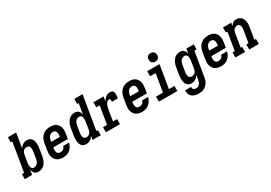

<svg xmlns="http://www.w3.org/2000/svg" viewBox="13 -1852 4455 3157"><g transform="rotate(-30 2240.5 -273.5)"><path d="M240 8Q219 8 199.5 1.5Q180 -5 167 -19Q154 -33 146 -51Q138 -69 134 -89L120 0H-19V-96H23L113 -639H84V-735H241L196 -458Q206 -476 221 -491.5Q236 -507 254 -517.5Q272 -528 291.5 -533Q311 -538 331 -538Q356 -538 379 -528.5Q402 -519 416 -500Q430 -481 437 -457.5Q444 -434 446 -409Q448 -384 445.5 -358.5Q443 -333 439 -308L418 -178Q414 -155 407.5 -133Q401 -111 390 -90Q379 -69 363.5 -50Q348 -31 328 -17.5Q308 -4 285 2Q262 8 240 8ZM208 -88Q227 -88 246 -97Q265 -106 278 -121.5Q291 -137 298 -155.5Q305 -174 308 -193L329 -323Q331 -337 332 -350.5Q333 -364 332 -376.5Q331 -389 327 -401.5Q323 -414 314.5 -423.5Q306 -433 294 -437.5Q282 -442 269 -442Q251 -442 234.5 -435Q218 -428 205.5 -414Q193 -400 186.5 -383.5Q180 -367 178 -350L156 -220Q154 -206 152.5 -192Q151 -178 151.5 -164Q152 -150 154.5 -136.5Q157 -123 163.5 -112Q170 -101 182 -94.5Q194 -88 208 -88Z M709 8Q680 8 651.5 2Q623 -4 600 -19Q577 -34 561 -57Q545 -80 537.5 -107Q530 -134 530.5 -163.5Q531 -193 536 -222L557 -352Q562 -377 570 -401.5Q578 -426 592.5 -448.5Q607 -471 627.5 -489Q648 -507 671.5 -518Q695 -529 720.5 -533.5Q746 -538 770 -538Q799 -538 827.5 -532Q856 -526 878.5 -510.5Q901 -495 916 -472Q931 -449 938 -422Q945 -395 944.5 -366Q944 -337 939 -308L924 -217H648L646 -207Q644 -193 643 -179.5Q642 -166 643.5 -153Q645 -140 649.5 -127.5Q654 -115 662.5 -106Q671 -97 683.5 -92.5Q696 -88 709 -88Q724 -88 739 -92Q754 -96 767 -105Q780 -114 788.5 -128Q797 -142 801 -157H912Q904 -122 886 -90.5Q868 -59 840 -35.5Q812 -12 777.5 -2Q743 8 709 8ZM664 -313H828L829 -323Q831 -337 832 -350.5Q833 -364 832 -377Q831 -390 826.5 -402Q822 -414 814 -423.5Q806 -433 794 -437.5Q782 -442 768 -442Q749 -442 730 -433.5Q711 -425 698 -409.5Q685 -394 678 -375Q671 -356 667 -337Z M1144 8Q1119 8 1096.5 -1.5Q1074 -11 1059.5 -30Q1045 -49 1038.5 -72.5Q1032 -96 1030 -121Q1028 -146 1030 -171.5Q1032 -197 1036 -222L1057 -352Q1061 -375 1067.5 -397Q1074 -419 1085 -440Q1096 -461 1111.5 -480Q1127 -499 1147 -512.5Q1167 -526 1190 -532Q1213 -538 1235 -538Q1256 -538 1275.5 -531.5Q1295 -525 1308 -511Q1321 -497 1329 -479Q1337 -461 1341 -441L1373 -639H1345V-735H1502L1396 -96H1425V0H1268L1280 -72Q1269 -54 1254 -38.5Q1239 -23 1221.5 -12.5Q1204 -2 1184 3Q1164 8 1144 8ZM1207 -88Q1224 -88 1241 -95Q1258 -102 1270 -116Q1282 -130 1288.5 -146.5Q1295 -163 1298 -180L1319 -310Q1321 -324 1322.5 -338Q1324 -352 1323.5 -366Q1323 -380 1320.5 -393.5Q1318 -407 1311.5 -418Q1305 -429 1293 -435.5Q1281 -442 1267 -442Q1248 -442 1229 -433Q1210 -424 1197 -408.5Q1184 -393 1177.5 -374.5Q1171 -356 1167 -337L1146 -207Q1144 -193 1143 -179.5Q1142 -166 1143 -153.5Q1144 -141 1148.5 -128.5Q1153 -116 1161 -106.5Q1169 -97 1181 -92.5Q1193 -88 1207 -88Z M1521 0V-96H1598L1654 -434H1590V-530H1782L1767 -439Q1778 -459 1791.5 -477Q1805 -495 1822.5 -509.5Q1840 -524 1861 -531Q1882 -538 1903 -538Q1920 -538 1936.5 -533.5Q1953 -529 1962 -516Q1971 -503 1974 -486.5Q1977 -470 1976.5 -453Q1976 -436 1974 -419Q1972 -402 1969 -385H1856Q1857 -391 1858 -397Q1859 -403 1859 -409.5Q1859 -416 1858.5 -422Q1858 -428 1855 -433Q1852 -438 1846 -440Q1840 -442 1834 -442Q1819 -442 1806 -433.5Q1793 -425 1784 -413Q1775 -401 1769 -387Q1763 -373 1758.5 -359.5Q1754 -346 1750.5 -332Q1747 -318 1745 -303L1711 -96H1789V0Z M2209 8Q2180 8 2151.5 2Q2123 -4 2100 -19Q2077 -34 2061 -57Q2045 -80 2037.5 -107Q2030 -134 2030.5 -163.5Q2031 -193 2036 -222L2057 -352Q2062 -377 2070 -401.5Q2078 -426 2092.5 -448.5Q2107 -471 2127.5 -489Q2148 -507 2171.5 -518Q2195 -529 2220.5 -533.5Q2246 -538 2270 -538Q2299 -538 2327.5 -532Q2356 -526 2378.5 -510.5Q2401 -495 2416 -472Q2431 -449 2438 -422Q2445 -395 2444.5 -366Q2444 -337 2439 -308L2424 -217H2148L2146 -207Q2144 -193 2143 -179.5Q2142 -166 2143.5 -153Q2145 -140 2149.5 -127.5Q2154 -115 2162.5 -106Q2171 -97 2183.5 -92.5Q2196 -88 2209 -88Q2224 -88 2239 -92Q2254 -96 2267 -105Q2280 -114 2288.5 -128Q2297 -142 2301 -157H2412Q2404 -122 2386 -90.5Q2368 -59 2340 -35.5Q2312 -12 2277.5 -2Q2243 8 2209 8ZM2164 -313H2328L2329 -323Q2331 -337 2332 -350.5Q2333 -364 2332 -377Q2331 -390 2326.5 -402Q2322 -414 2314 -423.5Q2306 -433 2294 -437.5Q2282 -442 2268 -442Q2249 -442 2230 -433.5Q2211 -425 2198 -409.5Q2185 -394 2178 -375Q2171 -356 2167 -337Z M2528 0V-96H2660L2716 -434H2611V-530H2845L2773 -96H2878V0ZM2806 -600Q2787 -600 2769.5 -607Q2752 -614 2741 -628Q2730 -642 2727.5 -661Q2725 -680 2728 -699Q2730 -713 2737 -725Q2744 -737 2755 -745.5Q2766 -754 2779.5 -757Q2793 -760 2806 -760Q2825 -760 2843 -753Q2861 -746 2871.5 -732Q2882 -718 2885 -699Q2888 -680 2885 -661Q2883 -647 2876 -635Q2869 -623 2857.5 -614.5Q2846 -606 2832.5 -603Q2819 -600 2806 -600Z M3170 213Q3146 213 3122.5 210Q3099 207 3078 198.5Q3057 190 3039.5 176.5Q3022 163 3011 143.5Q3000 124 2996.5 101Q2993 78 2996 54H3108Q3106 67 3109.5 80Q3113 93 3122 101.5Q3131 110 3143.5 113.5Q3156 117 3170 117Q3188 117 3206.5 108Q3225 99 3237.5 83Q3250 67 3256.5 48.5Q3263 30 3266 12L3280 -72Q3269 -54 3254 -38.5Q3239 -23 3221.5 -12.5Q3204 -2 3184 3Q3164 8 3144 8Q3119 8 3096.5 -1.5Q3074 -11 3059.5 -30Q3045 -49 3038.5 -72.5Q3032 -96 3030 -121Q3028 -146 3030 -171.5Q3032 -197 3036 -222L3057 -352Q3061 -375 3067.5 -397Q3074 -419 3085 -440Q3096 -461 3111.5 -480Q3127 -499 3147 -512.5Q3167 -526 3190 -532Q3213 -538 3235 -538Q3256 -538 3275.5 -531.5Q3295 -525 3308 -511Q3321 -497 3329 -479Q3337 -461 3341 -441L3355 -530H3494V-434H3452L3376 27Q3372 52 3364 76Q3356 100 3342.5 122Q3329 144 3309.5 162Q3290 180 3267 192Q3244 204 3219 208.5Q3194 213 3170 213ZM3207 -88Q3224 -88 3241 -95Q3258 -102 3270 -116Q3282 -130 3288.5 -146.5Q3295 -163 3298 -180L3319 -310Q3321 -324 3322.5 -338Q3324 -352 3323.5 -366Q3323 -380 3320.5 -393.5Q3318 -407 3311.5 -418Q3305 -429 3293 -435.5Q3281 -442 3267 -442Q3248 -442 3229 -433Q3210 -424 3197 -408.5Q3184 -393 3177.5 -374.5Q3171 -356 3167 -337L3146 -207Q3144 -193 3143 -179.5Q3142 -166 3143 -153.5Q3144 -141 3148.5 -128.5Q3153 -116 3161 -106.5Q3169 -97 3181 -92.5Q3193 -88 3207 -88Z M3709 8Q3680 8 3651.5 2Q3623 -4 3600 -19Q3577 -34 3561 -57Q3545 -80 3537.5 -107Q3530 -134 3530.5 -163.5Q3531 -193 3536 -222L3557 -352Q3562 -377 3570 -401.5Q3578 -426 3592.5 -448.5Q3607 -471 3627.5 -489Q3648 -507 3671.5 -518Q3695 -529 3720.5 -533.5Q3746 -538 3770 -538Q3799 -538 3827.5 -532Q3856 -526 3878.5 -510.5Q3901 -495 3916 -472Q3931 -449 3938 -422Q3945 -395 3944.5 -366Q3944 -337 3939 -308L3924 -217H3648L3646 -207Q3644 -193 3643 -179.5Q3642 -166 3643.5 -153Q3645 -140 3649.5 -127.5Q3654 -115 3662.5 -106Q3671 -97 3683.5 -92.5Q3696 -88 3709 -88Q3724 -88 3739 -92Q3754 -96 3767 -105Q3780 -114 3788.5 -128Q3797 -142 3801 -157H3912Q3904 -122 3886 -90.5Q3868 -59 3840 -35.5Q3812 -12 3777.5 -2Q3743 8 3709 8ZM3664 -313H3828L3829 -323Q3831 -337 3832 -350.5Q3833 -364 3832 -377Q3831 -390 3826.5 -402Q3822 -414 3814 -423.5Q3806 -433 3794 -437.5Q3782 -442 3768 -442Q3749 -442 3730 -433.5Q3711 -425 3698 -409.5Q3685 -394 3678 -375Q3671 -356 3667 -337Z M3981 0V-96H4023L4079 -434H4050V-530H4207L4197 -470Q4206 -484 4217 -497.5Q4228 -511 4242.5 -520.5Q4257 -530 4273.5 -534Q4290 -538 4306 -538Q4332 -538 4356 -529Q4380 -520 4397 -502Q4414 -484 4423 -460.5Q4432 -437 4435.5 -412Q4439 -387 4437.5 -360.5Q4436 -334 4431 -308L4396 -96H4425V0H4242V-96H4284L4321 -323Q4323 -336 4324.5 -349.5Q4326 -363 4325 -375.5Q4324 -388 4321 -400Q4318 -412 4311 -422Q4304 -432 4292.5 -437Q4281 -442 4268 -442Q4251 -442 4234 -434.5Q4217 -427 4205 -413.5Q4193 -400 4186.5 -383.5Q4180 -367 4178 -350L4136 -96H4164V0Z"/></g></svg>

Font: Iosevka Slab Oblique
Style: Bold
Weight: 700
Italic angle: -9°
Monospace: yes
Designer: Belleve Invis
Foundry: Belleve Invis
Version: Version 11.1.1; ttfautohint (v1.8.3)